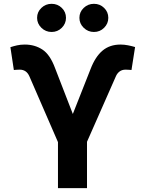

<svg xmlns="http://www.w3.org/2000/svg" viewBox="-20 -966 747 986"><path d="M277.7 0V-236.2L130.7 -574.6Q115.8 -608.3 81.3 -608.3Q74.2 -608.3 63.6 -607.6Q52.9 -606.9 51.1 -606.5L33.4 -723.7Q49.4 -729 67.5 -733.1Q85.6 -737.2 107.2 -737.2Q158.4 -737.2 197.6 -711.6Q236.9 -686.1 262.8 -616.1L354 -380.7L445 -611.2Q469.5 -675.1 506.6 -706.1Q543.7 -737.2 599.1 -737.2Q617.9 -737.2 637.6 -733.3Q657.3 -729.4 673.7 -724.4L655.2 -606.5Q652.7 -606.9 642.4 -607.6Q632.1 -608.3 625 -608.3Q606.5 -608.3 594.1 -598.9Q581.7 -589.5 575.3 -574.6L426.8 -237.9V0ZM245 -801.8Q214.5 -801.8 192.5 -823.3Q170.5 -844.8 170.5 -874.3Q170.5 -904.5 192.5 -925.4Q214.5 -946.4 245 -946.4Q275.9 -946.4 297.4 -925.4Q318.9 -904.5 318.9 -874.3Q318.9 -844.8 297.4 -823.3Q275.9 -801.8 245 -801.8ZM462.4 -801.8Q431.8 -801.8 409.8 -823.3Q387.8 -844.8 387.8 -874.3Q387.8 -904.5 409.8 -925.4Q431.8 -946.4 462.4 -946.4Q493.3 -946.4 514.7 -925.4Q536.2 -904.5 536.2 -874.3Q536.2 -844.8 514.7 -823.3Q493.3 -801.8 462.4 -801.8Z"/></svg>

Font: Inter Zeller
Style: Bold
Weight: 700
Designer: Rasmus Andersson; Joe Bland
Foundry: zeller
Version: Version 3.015;git-dec3a8cb1